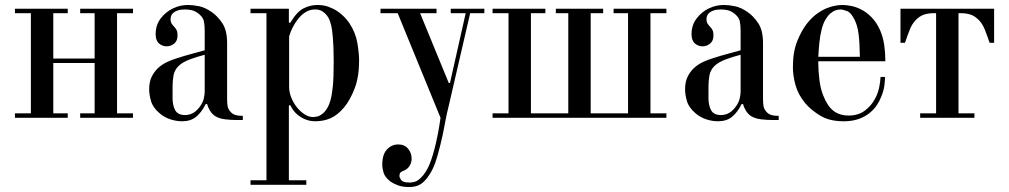

<svg xmlns="http://www.w3.org/2000/svg" viewBox="-20 -473 4052 771"><path d="M514 -420H450V-18H514V0H302V-18H360V-220H194V-18H252V0H40V-18H104V-420H40V-438H252V-420H194V-238H360V-420H302V-438H514Z M802 -271V-351Q802 -372 798.5 -388.5Q795 -405 775 -420Q763 -429 750 -432Q737 -435 723 -435Q705 -435 693.5 -431Q682 -427 675.5 -421Q669 -415 667 -408.5Q665 -402 665 -396Q665 -385 669.5 -378Q674 -371 680 -365Q685 -360 689 -352.5Q693 -345 693 -331Q693 -309 679.5 -298Q666 -287 649 -287Q632 -287 618.5 -298.5Q605 -310 605 -336Q605 -372 625 -398.5Q645 -425 674 -439Q691 -447 705.5 -450Q720 -453 735 -453Q755 -453 779.5 -448Q804 -443 831 -424Q854 -408 873 -379.5Q892 -351 892 -300V-74Q892 -64 893.5 -50.5Q895 -37 904 -26Q913 -15 924.5 -11.5Q936 -8 948 -8H955V9H934Q907 9 883 6Q859 3 842 -8Q831 -16 823 -29Q815 -42 812 -55H806Q789 -21 767 -3.5Q745 14 711 14Q689 14 665 6.5Q641 -1 621 -18Q594 -41 586.5 -67Q579 -93 579 -114Q579 -144 589 -164.5Q599 -185 614.5 -199.5Q630 -214 650 -223.5Q670 -233 690 -239Q694 -240 701.5 -242.5Q709 -245 722 -249Q735 -253 754.5 -258Q774 -263 802 -271ZM802 -105V-253Q790 -250 775 -245.5Q760 -241 745 -235.5Q730 -230 717.5 -223Q705 -216 697 -208Q680 -191 676.5 -168.5Q673 -146 673 -126V-79Q673 -50 683.5 -30.5Q694 -11 723 -11Q737 -11 751 -17Q765 -23 779 -40Q794 -59 798 -76Q802 -93 802 -105Z M1140 -382H1146Q1172 -426 1199 -439.5Q1226 -453 1255 -453Q1279 -453 1298.5 -446Q1318 -439 1334 -428.5Q1350 -418 1362.5 -405Q1375 -392 1383 -380Q1408 -342 1415 -300.5Q1422 -259 1422 -230Q1422 -164 1404 -117.5Q1386 -71 1362 -42Q1336 -11 1308 1.5Q1280 14 1245 14Q1243 14 1231.5 13Q1220 12 1205 6Q1190 0 1174 -13Q1158 -26 1146 -50H1140V251H1210V269H986V251H1050V-420H986V-438H1140ZM1141 -327V-124Q1141 -103 1149.5 -81.5Q1158 -60 1172 -42.5Q1186 -25 1203 -14Q1220 -3 1237 -3Q1245 -3 1255 -5.5Q1265 -8 1275.5 -16.5Q1286 -25 1295 -40.5Q1304 -56 1310 -82Q1313 -95 1316.5 -127Q1320 -159 1320 -227Q1320 -260 1319 -283.5Q1318 -307 1316.5 -323.5Q1315 -340 1313.5 -351.5Q1312 -363 1310 -371Q1308 -378 1304.5 -389Q1301 -400 1293.5 -410Q1286 -420 1274.5 -427.5Q1263 -435 1245 -435Q1227 -435 1212 -427Q1197 -419 1185 -406Q1171 -391 1159.5 -370.5Q1148 -350 1141 -327Z M1749 0 1577 -420H1508V-438H1733V-420H1667L1782 -140H1787L1850 -420H1790V-438H1925V-420H1868L1781 -44Q1774 -16 1770.5 2.5Q1767 21 1764 37Q1761 53 1757.5 69.5Q1754 86 1748 110Q1738 152 1728 180Q1718 208 1704 229Q1688 254 1670 266Q1652 278 1623 278Q1596 278 1577.5 271Q1559 264 1548 256Q1526 239 1520.5 221Q1515 203 1515 189Q1515 147 1534 127Q1553 107 1579 107Q1605 107 1619 124.5Q1633 142 1633 164Q1633 177 1627 189Q1621 201 1610 208Q1601 213 1592.5 216.5Q1584 220 1584 234Q1584 240 1591 250Q1598 260 1625 260Q1634 260 1645.5 257Q1657 254 1671 240Q1691 220 1704.5 187.5Q1718 155 1730 104Q1734 88 1739 61.5Q1744 35 1749 0Z M2502 -18V-420H2444V-438H2656V-420H2592V-18H2656V0H1958V-18H2022V-420H1958V-438H2170V-420H2112V-18H2262V-420H2212V-438H2402V-420H2352V-18Z M2954 -271V-351Q2954 -372 2950.5 -388.5Q2947 -405 2927 -420Q2915 -429 2902 -432Q2889 -435 2875 -435Q2857 -435 2845.5 -431Q2834 -427 2827.5 -421Q2821 -415 2819 -408.5Q2817 -402 2817 -396Q2817 -385 2821.5 -378Q2826 -371 2832 -365Q2837 -360 2841 -352.5Q2845 -345 2845 -331Q2845 -309 2831.5 -298Q2818 -287 2801 -287Q2784 -287 2770.5 -298.5Q2757 -310 2757 -336Q2757 -372 2777 -398.5Q2797 -425 2826 -439Q2843 -447 2857.5 -450Q2872 -453 2887 -453Q2907 -453 2931.5 -448Q2956 -443 2983 -424Q3006 -408 3025 -379.5Q3044 -351 3044 -300V-74Q3044 -64 3045.5 -50.5Q3047 -37 3056 -26Q3065 -15 3076.5 -11.5Q3088 -8 3100 -8H3107V9H3086Q3059 9 3035 6Q3011 3 2994 -8Q2983 -16 2975 -29Q2967 -42 2964 -55H2958Q2941 -21 2919 -3.5Q2897 14 2863 14Q2841 14 2817 6.5Q2793 -1 2773 -18Q2746 -41 2738.5 -67Q2731 -93 2731 -114Q2731 -144 2741 -164.5Q2751 -185 2766.5 -199.5Q2782 -214 2802 -223.5Q2822 -233 2842 -239Q2846 -240 2853.5 -242.5Q2861 -245 2874 -249Q2887 -253 2906.5 -258Q2926 -263 2954 -271ZM2954 -105V-253Q2942 -250 2927 -245.5Q2912 -241 2897 -235.5Q2882 -230 2869.5 -223Q2857 -216 2849 -208Q2832 -191 2828.5 -168.5Q2825 -146 2825 -126V-79Q2825 -50 2835.5 -30.5Q2846 -11 2875 -11Q2889 -11 2903 -17Q2917 -23 2931 -40Q2946 -59 2950 -76Q2954 -93 2954 -105Z M3535 -227H3266V-218Q3266 -188 3270.5 -152Q3275 -116 3286 -89Q3303 -46 3327.5 -27.5Q3352 -9 3388 -9Q3426 -9 3452.5 -28.5Q3479 -48 3494 -77Q3505 -97 3510 -120Q3515 -143 3516 -164H3534Q3534 -153 3531.5 -131Q3529 -109 3518 -83Q3512 -67 3500.5 -50Q3489 -33 3471 -18.5Q3453 -4 3427.5 5Q3402 14 3368 14Q3311 14 3274 -8.5Q3237 -31 3214 -58Q3185 -93 3174.5 -131Q3164 -169 3164 -203Q3164 -266 3182 -309.5Q3200 -353 3221 -379Q3241 -404 3261.5 -418.5Q3282 -433 3301 -440.5Q3320 -448 3336 -450.5Q3352 -453 3363 -453Q3378 -453 3398.5 -449Q3419 -445 3440 -434Q3461 -423 3480.5 -403Q3500 -383 3514 -352Q3526 -324 3530.5 -293Q3535 -262 3535 -236ZM3266 -245H3433Q3432 -305 3427.5 -338Q3423 -371 3412 -393Q3398 -422 3381.5 -428.5Q3365 -435 3354 -435Q3346 -435 3335.5 -431.5Q3325 -428 3314.5 -419Q3304 -410 3294.5 -394Q3285 -378 3279 -353Q3273 -330 3270 -299Q3267 -268 3266 -245Z M3596 -438H3972V-301H3954Q3943 -333 3934.5 -354.5Q3926 -376 3912 -391Q3895 -409 3877 -414.5Q3859 -420 3841 -420H3829V-18H3893V0H3675V-18H3739V-420H3727Q3709 -420 3691 -414.5Q3673 -409 3656 -391Q3642 -376 3633.5 -354.5Q3625 -333 3614 -301H3596Z"/></svg>

Font: EIisabethische
Style: Book
Weight: 400
Designer: Salychow
Version: Version 1.3